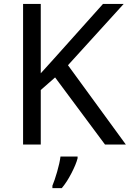

<svg xmlns="http://www.w3.org/2000/svg" viewBox="-20 -734 659 975"><path d="M619.1 0H513.2L259.8 -340.8L187 -276.9V0H97.2V-713.9H187V-361.8L248.5 -429.7L502.9 -713.9H607.9L325.2 -402.8ZM246.1 209Q256.8 184.1 270 138.7Q283.2 93.3 287.1 61H374V69.8Q366.2 100.6 342.5 146.2Q318.8 191.9 293.9 221.2H246.1Z"/></svg>

Font: Noto Sans Southeast Asian
Style: Regular
Weight: 400
Designer: Monotype Design Team
Foundry: Monotype Imaging Inc.
Version: Version 1.06 uh; ttfautohint (v1.4.1)